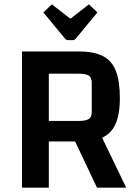

<svg xmlns="http://www.w3.org/2000/svg" viewBox="-20 -861 630 881"><path d="M204 -212V0H81V-625H340Q410 -625 451.5 -604Q493 -583 511.5 -536Q530 -489 530 -409Q530 -305 489 -258.5Q448 -212 355 -212ZM204 -306H339Q374 -306 387.5 -315Q401 -324 401 -348V-481Q401 -505 387.5 -514Q374 -523 339 -523H204ZM424 -280 559 0H425L310 -243ZM218 -841 303 -775 388 -841 427 -804 327 -683Q322 -677 315 -677H291Q284 -677 279 -683L179 -804Z"/></svg>

Font: Changa Medium
Style: Regular
Weight: 500
Designer: Eduardo Rodriguez Tunni
Foundry: Eduardo Rodriguez Tunni
Version: Version 3.003